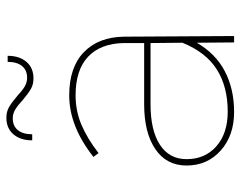

<svg xmlns="http://www.w3.org/2000/svg" viewBox="-96 -658 754 602"><g transform="rotate(-90 281.0 -357.0)"><path d="M449 0 448 -117Q414 -58 358.5 -29Q303 0 231 0Q157 0 110 -42Q63 -84 63 -149Q63 -212 114.5 -247Q166 -282 255 -282H447V-345Q446 -418 404.5 -457.5Q363 -497 283 -497Q234 -497 190.5 -478.5Q147 -460 102 -425L90 -441Q186 -517 283 -517Q371 -517 418.5 -471Q466 -425 467 -345L469 0ZM448 -162 447 -262H255Q173 -262 128 -232.5Q83 -203 83 -149Q83 -91 123.5 -55.5Q164 -20 232 -20Q310 -20 364 -54Q418 -88 448 -162ZM336 -629Q317 -629 302.5 -637.5Q288 -646 268 -663Q252 -678 239 -686Q226 -694 211 -694Q187 -694 174 -678Q161 -662 161 -633H142Q142 -670 161 -692Q180 -714 213 -714Q232 -714 246.5 -705.5Q261 -697 281 -680Q297 -665 310 -657Q323 -649 338 -649Q362 -649 375 -665Q388 -681 388 -710H407Q407 -673 388 -651Q369 -629 336 -629Z"/></g></svg>

Font: Gontserrat Thin
Style: Regular
Weight: 250
Designer: Julieta Ulanovsky
Foundry: Julieta Ulanovsky
Version: Version 6.001